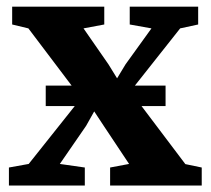

<svg xmlns="http://www.w3.org/2000/svg" viewBox="-20 -572 650 592"><path d="M68.5 -66.5 230 -269.5 67.5 -484.5 17.5 -496.5V-551.5H301.5V-496.5L237.5 -484.5L314.5 -373.5L341 -330.5L367 -373.5L447 -484.5L380 -496.5V-551.5H591V-496.5L535.5 -484.5L382 -290.5L551.5 -66L602 -55.5V0H319.5V-55.5L378 -66.5L300.5 -183L270.5 -228.5L245.5 -184L164.5 -66.5L241.5 -55.5V0H7.5V-55.5ZM490.5 -308V-245H121V-308Z"/></svg>

Font: Merriweather 28pt
Style: Bold
Weight: 700
Version: Version 2.100